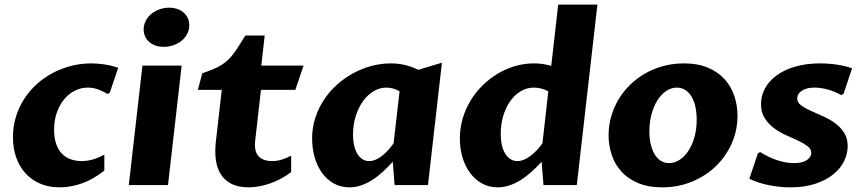

<svg xmlns="http://www.w3.org/2000/svg" viewBox="-20 -802 3742 832"><path d="M432.1 -63Q384.8 -24.9 335.7 -7.6Q286.6 9.8 239.3 9.8Q191.4 9.8 153.8 -6.3Q116.2 -22.5 90.1 -51.3Q64 -80.1 50 -119.9Q36.1 -159.7 36.1 -207.5Q36.1 -253.4 48.8 -295.2Q61.5 -336.9 84.2 -372.3Q106.9 -407.7 138.4 -436.5Q169.9 -465.3 207.8 -485.4Q245.6 -505.4 288.1 -516.4Q330.6 -527.3 375.5 -527.3Q398.4 -527.3 428.5 -523.4Q458.5 -519.5 492.2 -508.3L455.6 -399.9L445.8 -395Q430.7 -404.3 408.4 -413.3Q386.2 -422.4 359.9 -422.4Q331.5 -422.4 305.2 -409.4Q278.8 -396.5 258.8 -372.8Q238.8 -349.1 226.6 -315.2Q214.4 -281.2 214.4 -239.7Q214.4 -203.6 223.6 -177.7Q232.9 -151.9 249 -135.5Q265.1 -119.1 286.9 -111.6Q308.6 -104 333.5 -104Q355.5 -104 379.2 -110.1Q402.8 -116.2 432.1 -131.8Z M597.2 -517.6H767.1L708 0H538.1ZM689 -599.1Q668.5 -599.1 652.6 -605Q636.7 -610.8 625.5 -621.1Q614.3 -631.3 608.4 -645Q602.5 -658.7 602.5 -674.3Q602.5 -693.8 611.1 -710.9Q619.6 -728 634.5 -740.7Q649.4 -753.4 669.7 -761Q689.9 -768.6 713.4 -768.6Q733.4 -768.6 749.5 -762.7Q765.6 -756.8 776.9 -746.6Q788.1 -736.3 794.2 -722.7Q800.3 -709 800.3 -692.9Q800.3 -673.3 791.7 -656.2Q783.2 -639.2 768.1 -626.5Q752.9 -613.8 732.7 -606.4Q712.4 -599.1 689 -599.1Z M940.9 -412.6H837.4L856.4 -484.4Q883.3 -493.7 903.3 -502Q923.3 -510.3 938.7 -519.8Q954.1 -529.3 966.3 -540.5Q978.5 -551.8 990.2 -567.1Q1002 -582.5 1014.4 -602.1Q1026.9 -621.6 1043 -647.9H1127L1112.3 -517.6H1295.4L1259.8 -412.6H1110.8L1085.9 -193.8Q1080.6 -145.5 1100.6 -124.8Q1120.6 -104 1159.2 -104Q1179.7 -104 1198.7 -109.6Q1217.8 -115.2 1241.7 -127.4V-56.2Q1199.7 -24.4 1150.9 -7.3Q1102.1 9.8 1055.7 9.8Q1012.2 9.8 982.9 -5.4Q953.6 -20.5 937 -46.6Q920.4 -72.8 915.5 -108.2Q910.6 -143.6 915 -184.6Z M1711.4 -406.2Q1697.8 -414.6 1682.9 -418.5Q1668 -422.4 1653.8 -422.4Q1624.5 -422.4 1598.1 -406.2Q1571.8 -390.1 1552.2 -362.5Q1532.7 -335 1521.2 -298.1Q1509.8 -261.2 1509.8 -220.2Q1509.8 -166 1528.8 -135Q1547.9 -104 1579.6 -104Q1593.8 -104 1607.9 -110.1Q1622.1 -116.2 1635.5 -126.7Q1648.9 -137.2 1661.6 -151.1Q1674.3 -165 1685.5 -180.7ZM1834.5 0H1689.9L1682.1 -101.1Q1660.6 -77.6 1638.7 -57.4Q1616.7 -37.1 1593.3 -22.2Q1569.8 -7.3 1545.2 1.2Q1520.5 9.8 1494.1 9.8Q1456.1 9.8 1426 -7.3Q1396 -24.4 1375.2 -53.2Q1354.5 -82 1343.5 -120.6Q1332.5 -159.2 1332.5 -201.7Q1332.5 -248.5 1346.2 -291Q1359.9 -333.5 1383.8 -369.6Q1407.7 -405.8 1440.4 -435.1Q1473.1 -464.4 1511 -484.9Q1548.8 -505.4 1590.3 -516.4Q1631.8 -527.3 1673.3 -527.3Q1708 -527.3 1737.1 -519.8Q1766.1 -512.2 1792.5 -499.5L1895 -530.3Z M2327.1 -101.1Q2305.7 -77.6 2283.2 -57.4Q2260.7 -37.1 2237.1 -22.2Q2213.4 -7.3 2188.2 1.2Q2163.1 9.8 2136.7 9.8Q2098.6 9.8 2068.1 -7.3Q2037.6 -24.4 2016.4 -53.5Q1995.1 -82.5 1983.9 -120.8Q1972.7 -159.2 1972.7 -202.1Q1972.7 -246.6 1984.9 -288.1Q1997.1 -329.6 2018.8 -365.7Q2040.5 -401.9 2070.8 -431.6Q2101.1 -461.4 2136.7 -482.7Q2172.4 -503.9 2212.2 -515.6Q2252 -527.3 2293.5 -527.3Q2316.9 -527.3 2335 -524.2Q2353 -521 2368.7 -516.6L2398.9 -782.2H2568.8L2479.5 0H2335ZM2356 -406.2Q2340.8 -414.6 2324.5 -418.5Q2308.1 -422.4 2293.5 -422.4Q2261.7 -422.4 2235.4 -406Q2209 -389.6 2189.9 -362.3Q2170.9 -335 2160.4 -298.8Q2149.9 -262.7 2149.9 -223.1Q2149.9 -165.5 2170.2 -134.8Q2190.4 -104 2222.2 -104Q2236.3 -104 2250.7 -110.1Q2265.1 -116.2 2279.1 -126.7Q2293 -137.2 2306.2 -151.1Q2319.3 -165 2330.6 -180.7Z M2849.6 9.8Q2788.1 9.8 2743.9 -9.3Q2699.7 -28.3 2671.6 -59.8Q2643.6 -91.3 2630.4 -132.1Q2617.2 -172.9 2617.2 -216.3Q2617.2 -257.3 2628.2 -296.4Q2639.2 -335.4 2659.7 -370.1Q2680.2 -404.8 2709.5 -433.6Q2738.8 -462.4 2774.9 -483.2Q2811 -503.9 2853.5 -515.6Q2896 -527.3 2943.4 -527.3Q3004.9 -527.3 3048.8 -508.3Q3092.8 -489.3 3120.8 -457.8Q3148.9 -426.3 3162.4 -385.3Q3175.8 -344.2 3175.8 -300.3Q3175.8 -237.3 3151.1 -181.2Q3126.5 -125 3082.8 -82.5Q3039.1 -40 2979.2 -15.1Q2919.4 9.8 2849.6 9.8ZM2879.4 -95.2Q2902.8 -95.2 2924.6 -109.1Q2946.3 -123 2962.9 -148.2Q2979.5 -173.3 2989.3 -207.8Q2999 -242.2 2999 -283.2Q2999 -312.5 2993.7 -338.1Q2988.3 -363.8 2977.3 -382.3Q2966.3 -400.9 2950.2 -411.6Q2934.1 -422.4 2913.1 -422.4Q2888.2 -422.4 2866.5 -407.5Q2844.7 -392.6 2828.6 -366.9Q2812.5 -341.3 2803.2 -306.9Q2793.9 -272.5 2793.9 -232.9Q2793.9 -202.1 2799.8 -177Q2805.7 -151.9 2816.7 -133.5Q2827.6 -115.2 2843.5 -105.2Q2859.4 -95.2 2879.4 -95.2Z M3264.2 -137.7 3273.9 -143.1Q3310.1 -120.1 3347.9 -107.7Q3385.7 -95.2 3420.9 -95.2Q3457.5 -95.2 3476.6 -108.4Q3495.6 -121.6 3495.6 -139.6Q3495.6 -156.2 3479.5 -168.5Q3463.4 -180.7 3439.2 -192.1Q3415 -203.6 3386.7 -216.1Q3358.4 -228.5 3334.2 -246.6Q3310.1 -264.6 3293.9 -289.6Q3277.8 -314.5 3277.8 -351.1Q3277.8 -387.2 3295.2 -419.2Q3312.5 -451.2 3345.5 -475.3Q3378.4 -499.5 3426 -513.4Q3473.6 -527.3 3534.2 -527.3Q3571.8 -527.3 3608.2 -521.7Q3644.5 -516.1 3672.4 -505.9L3635.3 -395.5L3625 -390.1Q3596.2 -406.2 3566.4 -414.3Q3536.6 -422.4 3509.8 -422.4Q3489.7 -422.4 3475.6 -418.2Q3461.4 -414.1 3452.4 -407.5Q3443.4 -400.9 3439 -392.6Q3434.6 -384.3 3434.6 -376Q3434.6 -358.4 3450.7 -346.2Q3466.8 -334 3491.2 -322.8Q3515.6 -311.5 3543.9 -299.3Q3572.3 -287.1 3596.7 -269.8Q3621.1 -252.4 3637.2 -228Q3653.3 -203.6 3653.3 -168.5Q3653.3 -136.2 3637.9 -104.2Q3622.6 -72.3 3591.6 -46.9Q3560.5 -21.5 3513.9 -5.9Q3467.3 9.8 3404.8 9.8Q3358.9 9.8 3312 0.5Q3265.1 -8.8 3227.1 -27.3Z"/></svg>

Font: Proza Libre
Style: Bold Italic
Weight: 700
Designer: Jasper de Waard
Foundry: Jasper de Waard
Version: Version 1.000; ttfautohint (v1.4.1.8-43bc)